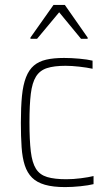

<svg xmlns="http://www.w3.org/2000/svg" viewBox="-20 -754 446 782"><path d="M245 8Q196 8 163 -1.5Q130 -11 110.5 -30.5Q91 -50 81 -80.5Q71 -111 68 -154.5Q65 -198 65 -254Q65 -318 69.5 -363.5Q74 -409 86 -439.5Q98 -470 118 -487Q138 -504 168 -511Q198 -518 241 -518Q270 -518 303 -515Q336 -512 357 -507V-474Q334 -479 303 -482.5Q272 -486 247 -486Q200 -486 171 -476.5Q142 -467 126.5 -442Q111 -417 105.5 -372Q100 -327 100 -256Q100 -183 105.5 -137Q111 -91 126.5 -66.5Q142 -42 172 -33Q202 -24 250 -24Q278 -24 309.5 -28Q341 -32 361 -37V-4Q341 1 308 4.5Q275 8 245 8ZM104 -596V-601L198 -734H244L337 -601V-596H310L221 -704L131 -596Z"/></svg>

Font: Saira SemiCondensed Thin
Style: Regular
Weight: 250
Width: 4
Designer: Hector Gatti with collaboration of the Omnibus-Type team
Foundry: Omnibus-Type
Version: Version 1.101